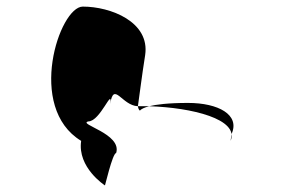

<svg xmlns="http://www.w3.org/2000/svg" viewBox="-20 -576 871 582"><path d="M226 -149C214 -68 298 -14 298 -14C297 -6 321 -112 332 -112C351 -171 213 -200 248 -208C284 -208 322 -314 314 -261C325 -331 349 -256 398 -254C402 -281 410 -346 420 -409C435 -510 315 -556 231 -556C160 -556 59 -250 226 -149ZM398 -254C399 -246 402 -242 404 -241C403 -237 402 -246 432 -254ZM432 -254C453 -259 488 -264 550 -264C642 -264 708 -228 682 -170L679 -149C706 -215 561 -250 432 -254Z"/></svg>

Font: Ampere
Style: UltExtIta
Weight: 400
Version: Version 1